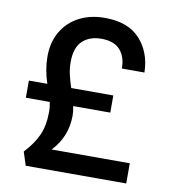

<svg xmlns="http://www.w3.org/2000/svg" viewBox="-81 -795 808 871"><g transform="rotate(10 323.0 -359.5)"><path d="M558 -91V2H95L75 -60Q117 -105 137 -149.5Q157 -194 157 -260Q157 -280 152 -302H42V-381H127Q106 -444 106 -503Q106 -570 135 -619Q164 -668 215 -694.5Q266 -721 333 -721Q440 -721 495 -661Q550 -601 552 -508H448Q448 -562 420 -593.5Q392 -625 333 -625Q279 -625 246.5 -594Q214 -563 214 -497Q214 -468 220 -441Q226 -414 237 -381H431V-302H260Q265 -279 265 -259Q265 -162 198 -91Z"/></g></svg>

Font: Poppins-tnum Medium
Style: Regular
Weight: 500
Designer: Ninad Kale (Devanagari), Jonny Pinhorn (Latin)
Foundry: Indian Type Foundry
Version: Version 4.004